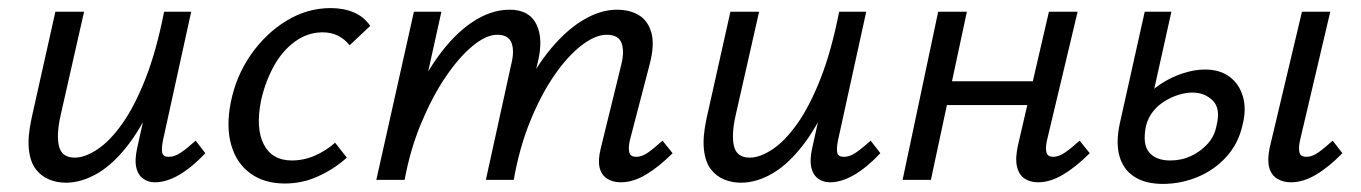

<svg xmlns="http://www.w3.org/2000/svg" viewBox="-20 -445 3368 475"><path d="M143 7Q121 7 101.5 -1Q82 -9 68.5 -26.5Q55 -44 51.5 -75Q48 -106 58 -152L117 -416H188L130 -160Q119 -111 126 -83Q133 -55 165 -55Q190 -55 221 -75.5Q252 -96 282.5 -139Q313 -182 340 -250.5Q367 -319 386 -416H427Q404 -302 371 -221.5Q338 -141 300 -90.5Q262 -40 222 -16.5Q182 7 143 7ZM363 6Q346 6 333.5 -3.5Q321 -13 317 -31Q313 -49 319 -77L394 -416H453L383 -97Q379 -76 381.5 -66.5Q384 -57 398 -57Q412 -57 427.5 -67.5Q443 -78 464 -97L488 -66Q455 -31 423.5 -12.5Q392 6 363 6Z M685 9Q634 9 599.5 -16Q565 -41 552 -86.5Q539 -132 551 -192Q564 -257 600.5 -309.5Q637 -362 688.5 -393.5Q740 -425 798 -425Q830 -425 855 -414.5Q880 -404 896 -381L845 -333Q832 -349 815.5 -357Q799 -365 778 -365Q741 -365 709.5 -342Q678 -319 657 -280.5Q636 -242 626 -197Q612 -128 632.5 -88Q653 -48 702 -48Q732 -48 760 -60.5Q788 -73 809 -92L838 -55Q807 -27 767.5 -9Q728 9 685 9Z M1516 6Q1496 6 1482 -3Q1468 -12 1463.5 -30Q1459 -48 1466 -77L1517 -285Q1525 -316 1518 -337.5Q1511 -359 1481 -359Q1453 -359 1419 -333Q1385 -307 1352 -259.5Q1319 -212 1292 -146Q1265 -80 1251 0H1201Q1224 -102 1258 -181Q1292 -260 1333.5 -313Q1375 -366 1419.5 -393.5Q1464 -421 1506 -421Q1538 -421 1560.5 -407.5Q1583 -394 1591.5 -364Q1600 -334 1587 -285L1538 -97Q1534 -78 1537 -67.5Q1540 -57 1554 -57Q1568 -57 1583 -67.5Q1598 -78 1619 -97L1644 -66Q1610 -32 1578 -13Q1546 6 1516 6ZM911 0 1004 -416H1072L980 0ZM936 0Q956 -92 988.5 -168.5Q1021 -245 1061.5 -302Q1102 -359 1148 -390Q1194 -421 1241 -421Q1289 -421 1307 -385Q1325 -349 1310 -289L1240 0H1182L1245 -287Q1253 -319 1245.5 -339Q1238 -359 1210 -359Q1183 -359 1149.5 -331.5Q1116 -304 1083 -255.5Q1050 -207 1022.5 -141.5Q995 -76 981 0Z M1813 7Q1791 7 1771.5 -1Q1752 -9 1738.5 -26.5Q1725 -44 1721.5 -75Q1718 -106 1728 -152L1787 -416H1858L1800 -160Q1789 -111 1796 -83Q1803 -55 1835 -55Q1860 -55 1891 -75.5Q1922 -96 1952.5 -139Q1983 -182 2010 -250.5Q2037 -319 2056 -416H2097Q2074 -302 2041 -221.5Q2008 -141 1970 -90.5Q1932 -40 1892 -16.5Q1852 7 1813 7ZM2033 6Q2016 6 2003.5 -3.5Q1991 -13 1987 -31Q1983 -49 1989 -77L2064 -416H2123L2053 -97Q2049 -76 2051.5 -66.5Q2054 -57 2068 -57Q2082 -57 2097.5 -67.5Q2113 -78 2134 -97L2158 -66Q2125 -31 2093.5 -12.5Q2062 6 2033 6Z M2548 6Q2529 6 2515 -3Q2501 -12 2496 -33Q2491 -54 2499 -88L2575 -416H2646L2570 -97Q2566 -78 2569 -67.5Q2572 -57 2586 -57Q2599 -57 2614.5 -67.5Q2630 -78 2651 -97L2676 -66Q2642 -32 2610 -13Q2578 6 2548 6ZM2213 0 2301 -416H2372L2283 0ZM2284 -185 2297 -244H2574L2561 -185Z M2857 10Q2815 10 2787.5 -7Q2760 -24 2750 -57Q2740 -90 2750 -138L2812 -416H2878L2815 -133Q2806 -88 2823 -68Q2840 -48 2875 -48Q2903 -48 2926.5 -59Q2950 -70 2967.5 -89Q2985 -108 2990 -136Q3000 -177 2980 -196.5Q2960 -216 2930 -216Q2914 -216 2896 -210.5Q2878 -205 2861 -194.5Q2844 -184 2832 -168.5Q2820 -153 2815 -133H2772Q2783 -167 2804 -193.5Q2825 -220 2852 -237.5Q2879 -255 2907.5 -264Q2936 -273 2961 -273Q2998 -273 3022 -255Q3046 -237 3055 -206Q3064 -175 3054 -136Q3044 -90 3014 -57Q2984 -24 2942.5 -7Q2901 10 2857 10ZM3174 6Q3154 6 3139.5 -3Q3125 -12 3120 -30.5Q3115 -49 3121 -79L3201 -416H3271L3196 -97Q3192 -78 3195 -67.5Q3198 -57 3212 -57Q3226 -57 3241 -67.5Q3256 -78 3277 -97L3301 -66Q3268 -32 3236 -13Q3204 6 3174 6Z"/></svg>

Font: Ysabeau Infant Medium
Style: Italic
Weight: 500
Italic angle: -12°
Designer: Christian Thalmann (Catharsis Fonts)
Version: Version 2.001;gftools[0.9.30]; featfreeze: ss01,ss02,lnum